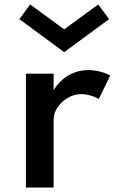

<svg xmlns="http://www.w3.org/2000/svg" viewBox="-20 -843 522 863"><path d="M470.5 -757 421.5 -823 268.5 -711 115.5 -823 67 -757 268.5 -608.5ZM221 0V-305C221 -325 227 -343.5 239 -361C262.5 -395.5 303 -420 345.5 -420C370 -420 402 -411.5 424 -398L475.5 -503.5C450 -518 411.5 -528 377.5 -528C313 -528 257 -496 221 -437.5V-512H96.5V0Z"/></svg>

Font: Spartan SemiBold
Style: Regular
Weight: 600
Designer: Matt Bailey, Mirko Velimirovic
Foundry: Matt Bailey
Version: Version 1.003